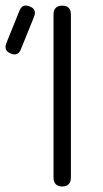

<svg xmlns="http://www.w3.org/2000/svg" viewBox="-97 -676 374 696"><path d="M-58.5 -482Q-84.5 -493 -74 -519.5L-26.5 -637Q-16 -664 11 -652.5Q37 -642.5 26.5 -615.5L-21 -498Q-31 -471 -58.5 -482ZM128.5 0Q113.5 0 105.2 -8.2Q97 -16.5 97 -31.5V-624Q97 -639.5 105.2 -647.5Q113.5 -655.5 128.5 -655.5Q144 -655.5 152 -647.5Q160 -639.5 160 -624V-31.5Q160 -16.5 152 -8.2Q144 0 128.5 0Z"/></svg>

Font: Jura Light Medium
Style: Regular
Weight: 500
Version: Version 5.106